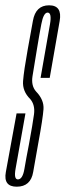

<svg xmlns="http://www.w3.org/2000/svg" viewBox="-51 -699 246 724"><path d="M12 5Q65 5 74.2 -50.8Q83.5 -106.5 93.5 -160Q110.5 -252 113 -287.2Q115.5 -322.5 85 -354Q66 -375.5 71.5 -411.2Q77 -447 89 -518Q96.5 -564 104.8 -607.8Q113 -651.5 128.5 -651.5Q145 -651.5 137.5 -607.8Q130 -564 102 -405.5H136.5Q163.5 -560.5 174 -619.8Q184.5 -679 134 -679Q83.5 -679 73.2 -621Q63 -563 53.5 -512.5Q39 -432 36 -393.5Q33 -355 63 -325.5Q82 -303 77.2 -267.8Q72.5 -232.5 58 -154Q48 -103 41.2 -62.8Q34.5 -22.5 16.5 -22.5Q0.5 -22.5 7.8 -63Q15 -103.5 45 -271.5H11.5Q-19 -105.5 -29 -50.2Q-39 5 12 5Z"/></svg>

Font: Anybody UltraCondensed ExtraLight
Style: Italic
Weight: 250
Width: 1
Italic angle: -10°
Version: Version 1.113;gftools[0.9.25]